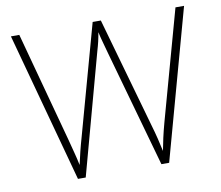

<svg xmlns="http://www.w3.org/2000/svg" viewBox="-78 -808 1038 902"><g transform="rotate(-10 440.5 -357.0)"><path d="M855 -714H814L669 -191C654 -136 647 -102 639 -60C630 -101 622 -137 606 -191L458 -714H419L275 -194C260 -142 251 -104 242 -63C234 -104 223 -140 210 -192L69 -714H29L223 0H260L417 -576C426 -606 432 -631 437 -662C444 -629 453 -601 464 -559L621 0H658Z"/></g></svg>

Font: Noto Sans Malayalam ExtraLight
Style: Regular
Weight: 200
Designer: Jelle Bosma - Monotype Design Team
Foundry: Monotype Imaging Inc.
Version: Version 2.104